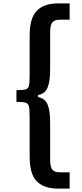

<svg xmlns="http://www.w3.org/2000/svg" viewBox="-20 -868 486 1133"><path d="M155 55V-173Q155 -222 151 -239Q147 -256 132.5 -261.5Q118 -267 77 -267V-336Q118 -336 132.5 -341Q147 -346 151 -363.5Q155 -381 155 -429V-657Q155 -763 198 -805.5Q241 -848 323 -848H391V-752H335Q302 -752 289 -736Q276 -720 276 -680V-462Q276 -387 260.5 -350.5Q245 -314 204 -307V-295Q245 -288 260.5 -252Q276 -216 276 -141V77Q276 117 289 133Q302 149 335 149H391V245H323Q241 245 198 203Q155 161 155 55Z"/></svg>

Font: Be Vietnam
Style: Bold
Weight: 700
Designer: Gabriel Lam
Foundry: TypeRant
Version: Version 4.000